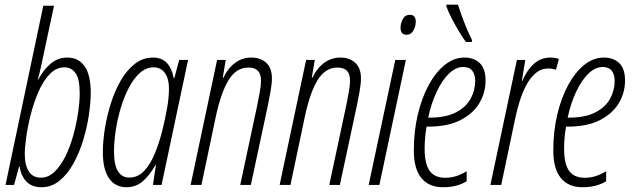

<svg xmlns="http://www.w3.org/2000/svg" viewBox="-20 -784 2687 814"><path d="M155.3 9.8Q113.8 9.8 90.8 -15.6Q67.9 -41 63.5 -78.1H61L39.6 0H3.4L163.6 -759.8H209L153.3 -499Q149.4 -481.9 146.5 -470Q143.6 -458 140.1 -446.3H142.1Q163.6 -487.3 194.3 -513.7Q225.1 -540 265.6 -540Q313 -540 338.9 -502.9Q364.7 -465.8 364.7 -392.1Q364.7 -350.1 356.9 -297.1Q349.1 -244.1 332.8 -190.2Q316.4 -136.2 291.5 -91.1Q266.6 -45.9 232.7 -18.1Q198.7 9.8 155.3 9.8ZM153.3 -30.8Q185.5 -30.8 211.7 -56.2Q237.8 -81.5 257.8 -122.3Q277.8 -163.1 291 -211.2Q304.2 -259.3 311 -305.9Q317.9 -352.5 317.9 -388.7Q317.9 -448.7 300.5 -473.6Q283.2 -498.5 253.4 -498.5Q217.8 -498.5 190.2 -469.2Q162.6 -439.9 142.8 -394.3Q123 -348.6 110.1 -297.6Q97.2 -246.6 91.1 -201.9Q85 -157.2 85 -131.8Q85 -83 102.3 -56.9Q119.6 -30.8 153.3 -30.8Z M516.1 9.8Q468.3 9.8 442.1 -28.3Q416 -66.4 416 -138.7Q416 -184.6 424.6 -238.5Q433.1 -292.5 450 -345.7Q466.8 -398.9 492.2 -442.9Q517.6 -486.8 551.8 -513.4Q585.9 -540 628.4 -540Q667 -540 688.5 -515.9Q710 -491.7 716.3 -453.1H719.2L739.7 -529.8H777.3L665 0H628.4L641.1 -84.5H639.2Q614.3 -40.5 585.2 -15.4Q556.2 9.8 516.1 9.8ZM527.3 -31.2Q564.9 -31.2 591.6 -59.8Q618.2 -88.4 636.7 -134Q655.3 -179.7 668 -230Q680.2 -278.8 688.2 -324.5Q696.3 -370.1 696.3 -409.2Q696.3 -450.2 679.2 -474.4Q662.1 -498.5 630.9 -498.5Q599.1 -498.5 572.8 -474.6Q546.4 -450.7 525.9 -411.4Q505.4 -372.1 491.5 -324.7Q477.5 -277.3 470.5 -229.7Q463.4 -182.1 463.4 -142.1Q463.4 -83.5 480.5 -57.4Q497.6 -31.2 527.3 -31.2Z M788.1 0 900.4 -529.8H937L924.3 -454.1H926.8Q945.8 -494.6 976.6 -517.3Q1007.3 -540 1045.4 -540Q1084 -540 1108.4 -518.1Q1132.8 -496.1 1132.8 -451.2Q1132.8 -428.7 1127 -396.2Q1121.1 -363.8 1115.2 -335L1043.5 0H998.5L1070.3 -336.4Q1075.7 -364.3 1081.1 -392.3Q1086.4 -420.4 1086.4 -443.8Q1086.4 -497.6 1033.2 -497.6Q981.4 -497.6 949 -444.3Q916.5 -391.1 894.5 -287.6L834 0Z M1165.5 0 1277.8 -529.8H1314.5L1301.8 -454.1H1304.2Q1323.2 -494.6 1354 -517.3Q1384.8 -540 1422.9 -540Q1461.4 -540 1485.8 -518.1Q1510.3 -496.1 1510.3 -451.2Q1510.3 -428.7 1504.4 -396.2Q1498.5 -363.8 1492.7 -335L1420.9 0H1376L1447.8 -336.4Q1453.1 -364.3 1458.5 -392.3Q1463.9 -420.4 1463.9 -443.8Q1463.9 -497.6 1410.6 -497.6Q1358.9 -497.6 1326.4 -444.3Q1293.9 -391.1 1272 -287.6L1211.4 0Z M1703.6 -636.7Q1678.2 -636.7 1678.2 -666Q1678.2 -685.1 1687.7 -703.1Q1697.3 -721.2 1717.8 -721.2Q1742.7 -721.2 1742.7 -691.9Q1742.7 -672.4 1732.7 -654.5Q1722.7 -636.7 1703.6 -636.7ZM1543 0 1655.8 -529.8H1700.7L1588.4 0Z M1857.9 9.8Q1798.3 9.8 1766.4 -29.3Q1734.4 -68.4 1734.4 -146.5Q1734.4 -226.6 1751.2 -297.9Q1768.1 -369.1 1797.6 -423.6Q1827.1 -478 1866 -509Q1904.8 -540 1948.7 -540Q1989.3 -540 2013.9 -516.6Q2038.6 -493.2 2038.6 -442.4Q2038.6 -391.1 2012.2 -346.7Q1985.8 -302.2 1931.9 -274.7Q1877.9 -247.1 1794.9 -247.1H1788.6Q1780.3 -203.1 1780.3 -152.8Q1780.3 -88.9 1801.5 -59.6Q1822.8 -30.3 1867.7 -30.3Q1892.1 -30.3 1914.1 -37.4Q1936 -44.4 1958.5 -58.1V-15.6Q1939 -3.4 1913.8 3.2Q1888.7 9.8 1857.9 9.8ZM1795.4 -285.2H1799.8Q1869.6 -285.2 1912.6 -307.4Q1955.6 -329.6 1975.1 -365.2Q1994.6 -400.9 1994.6 -440.4Q1994.6 -468.3 1982.2 -484.1Q1969.7 -500 1943.8 -500Q1912.1 -500 1883.1 -471.7Q1854 -443.4 1831.1 -394.5Q1808.1 -345.7 1795.4 -285.2ZM1955.1 -606Q1941.9 -624.5 1926 -650.6Q1910.2 -676.8 1895.8 -704.6Q1881.3 -732.4 1872.6 -756.3V-764.2H1921.4Q1934.6 -724.6 1948.5 -688Q1962.4 -651.4 1981 -614.7L1980.5 -606Z M2059.1 0 2171.4 -529.8H2207L2192.4 -440.9H2194.3Q2214.8 -488.3 2244.4 -514.2Q2273.9 -540 2313.5 -540Q2334 -540 2349.6 -533.7L2336.9 -487.8Q2323.7 -493.7 2305.7 -493.7Q2274.4 -493.7 2251.2 -474.1Q2228 -454.6 2211.2 -422.9Q2194.3 -391.1 2182.9 -353.8Q2171.4 -316.4 2164.1 -281.2L2105 0Z M2449.2 9.8Q2389.6 9.8 2357.7 -29.3Q2325.7 -68.4 2325.7 -146.5Q2325.7 -226.6 2342.5 -297.9Q2359.4 -369.1 2388.9 -423.6Q2418.5 -478 2457.3 -509Q2496.1 -540 2540 -540Q2580.6 -540 2605.2 -516.6Q2629.9 -493.2 2629.9 -442.4Q2629.9 -391.1 2603.5 -346.7Q2577.1 -302.2 2523.2 -274.7Q2469.2 -247.1 2386.2 -247.1H2379.9Q2371.6 -203.1 2371.6 -152.8Q2371.6 -88.9 2392.8 -59.6Q2414.1 -30.3 2459 -30.3Q2483.4 -30.3 2505.4 -37.4Q2527.3 -44.4 2549.8 -58.1V-15.6Q2530.3 -3.4 2505.1 3.2Q2480 9.8 2449.2 9.8ZM2386.7 -285.2H2391.1Q2460.9 -285.2 2503.9 -307.4Q2546.9 -329.6 2566.4 -365.2Q2585.9 -400.9 2585.9 -440.4Q2585.9 -468.3 2573.5 -484.1Q2561 -500 2535.2 -500Q2503.4 -500 2474.4 -471.7Q2445.3 -443.4 2422.4 -394.5Q2399.4 -345.7 2386.7 -285.2Z"/></svg>

Font: Open Sans Condensed Light
Style: Italic
Weight: 300
Width: 3
Italic angle: -12°
Designer: Monotype Design Team
Foundry: Monotype Imaging Inc.
Version: Version 3.000; ttfautohint (v1.8.4)